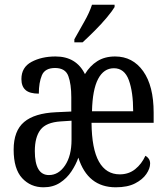

<svg xmlns="http://www.w3.org/2000/svg" viewBox="-20 -786 711 816"><path d="M165 10Q110 10 74 -29Q38 -68 38 -150Q38 -230 82.5 -267.5Q127 -305 218 -309L283 -312V-373Q283 -428 270.5 -462.5Q258 -497 214 -497Q171 -497 158 -466Q145 -435 145 -388Q106 -388 88.5 -403.5Q71 -419 71 -450Q71 -500 114 -523Q157 -546 216 -546Q304 -546 341 -471Q362 -506 393.5 -526Q425 -546 469 -546Q544 -546 588.5 -483.5Q633 -421 633 -307V-264H369Q370 -153 400.5 -99Q431 -45 489 -45Q527 -45 554.5 -67Q582 -89 598 -124Q606 -120 612 -111.5Q618 -103 618 -91Q618 -70 602 -46.5Q586 -23 554 -6.5Q522 10 472 10Q353 10 313 -116Q303 -87 283.5 -57.5Q264 -28 234.5 -9Q205 10 165 10ZM546 -313Q546 -395 527.5 -445.5Q509 -496 464 -496Q421 -496 397 -450.5Q373 -405 371 -313ZM188 -42Q229 -42 256.5 -83Q284 -124 284 -192V-273L238 -270Q176 -266 152 -234.5Q128 -203 128 -144Q128 -42 188 -42ZM296 -619Q317 -657 338.5 -694.5Q360 -732 371 -766H467V-756Q457 -739 434 -711.5Q411 -684 383 -656Q355 -628 331 -606H296Z"/></svg>

Font: Noto Serif ExtraCondensed
Style: Regular
Weight: 400
Width: 2
Designer: Monotype Design Team
Foundry: Monotype Imaging Inc.
Version: Version 2.015